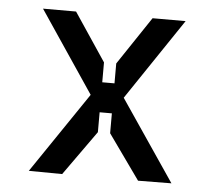

<svg xmlns="http://www.w3.org/2000/svg" viewBox="-44 -577 687 625"><g transform="rotate(5 300.0 -264.5)"><path d="M429 1 325 -145V-210H285V-145L181 1L72 0L251 -264L72 -530H180L285 -373V-308H325V-373L430 -530H538L359 -264L538 0Z"/></g></svg>

Font: Fliege Mono Thin
Style: Regular
Weight: 100
Version: Version 0.020;Glyphs 3.3 (3306)